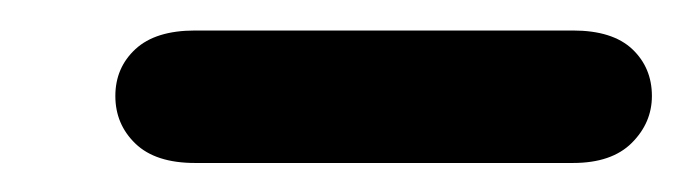

<svg xmlns="http://www.w3.org/2000/svg" viewBox="-20 -770 458 129"><path d="M111 -660.5Q84.5 -660.5 71 -673.5Q57.5 -686.5 57.5 -705.5Q57.5 -724.5 71 -737Q84.5 -749.5 111 -749.5H365Q391.5 -749.5 404.8 -737Q418 -724.5 418 -705.5Q418 -687.5 404.5 -674Q391 -660.5 365 -660.5Z"/></svg>

Font: Edu SA Hand Medium
Style: Regular
Weight: 500
Designer: Tina and Corey Anderson, Eben Sorkin, Mirko Velimirovic
Foundry: Google for Education
Version: Version 2.000